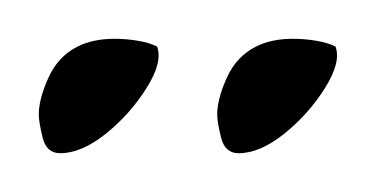

<svg xmlns="http://www.w3.org/2000/svg" viewBox="-20 -419 194 99"><path d="M103 -340Q96 -340 94 -348Q92 -356 92 -360Q92 -368 97 -379Q102 -390 112 -395Q120 -399 131 -399Q137 -399 143 -398Q149 -397 153 -395Q156 -387 147.5 -373.5Q139 -360 126.5 -350Q114 -340 103 -340ZM11 -340Q4 -340 2 -348Q0 -356 0 -360Q0 -368 5 -379Q10 -390 20 -395Q28 -399 39 -399Q45 -399 51 -398Q57 -397 61 -395Q64 -387 55.5 -373.5Q47 -360 34.5 -350Q22 -340 11 -340Z"/></svg>

Font: Bonheur Royale
Style: Regular
Weight: 400
Designer: Robert E. Leuschke
Foundry: Robert E. Leuschke
Version: Version 1.010; ttfautohint (v1.8.3)